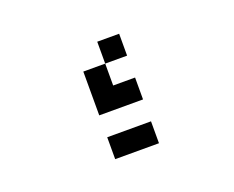

<svg xmlns="http://www.w3.org/2000/svg" viewBox="-64 -540 628 515"><g transform="rotate(-20 250.0 -282.0)"><path d="M312.5 -125V-187.5H187.5V-125ZM312.5 -250V-312.5H250V-375H187.5Q187.5 -375 187.5 -250ZM312.5 -375V-437.5H250V-375Z"/></g></svg>

Font: BFUnifontExMono
Style: Regular
Weight: 500
Version: Version 15.0.06